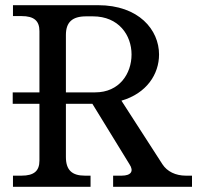

<svg xmlns="http://www.w3.org/2000/svg" viewBox="-20 -720 775 740"><path d="M347 -364H234V-585C234 -634 258 -657 312 -657H338C438 -657 487 -584 487 -510C487 -436 440 -364 347 -364ZM29 -320H132V-101C132 -61 111 -43 63 -43H30V0H329V-43H307C257 -43 234 -65 234 -115V-320H336L479 -87C497 -60 485 -43 449 -43H416V0H720V-43H696C657 -43 624 -59 606 -87L448 -332C545 -360 593 -434 593 -510C593 -605 515 -700 358 -700H30V-658H63C111 -658 132 -640 132 -600V-364H29Z"/></svg>

Font: LT Superior Serif Medium
Style: Regular
Weight: 500
Designer: Daniel Lyons
Foundry: LyonsType
Version: Version 2.120;FEAKit 1.0